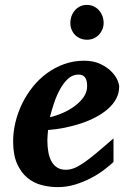

<svg xmlns="http://www.w3.org/2000/svg" viewBox="-20 -746 520 778"><path d="M333 -396Q333 -404.8 331.8 -413.3Q330.6 -421.9 326.9 -428.7Q323.2 -435.5 316.2 -439.7Q309.1 -443.8 297.9 -443.8Q274.4 -443.8 256.1 -427.2Q237.8 -410.6 223.6 -385Q209.5 -359.4 199.2 -328.9Q189 -298.3 182.1 -271Q208 -276.9 234.9 -288.6Q261.7 -300.3 283.4 -316.7Q305.2 -333 319.1 -353Q333 -373 333 -396ZM462.9 -395Q462.9 -368.7 450.9 -346.2Q439 -323.7 418 -305.2Q397 -286.6 368.9 -271.7Q340.8 -256.8 308.8 -246.1Q276.9 -235.4 242.4 -228.5Q208 -221.7 174.8 -219.2Q173.8 -210 172.9 -198.2Q171.9 -186.5 171.9 -178.2Q171.9 -152.3 175.8 -130.4Q179.7 -108.4 188.5 -92.3Q197.3 -76.2 211.7 -67.1Q226.1 -58.1 247.1 -58.1Q263.2 -58.1 279.8 -64.5Q296.4 -70.8 318.4 -85.7Q340.3 -100.6 369.6 -125Q398.9 -149.4 439.9 -185.1V-89.8Q425.3 -75.7 401.9 -57.9Q378.4 -40 348.6 -24.4Q318.8 -8.8 284.7 1.7Q250.5 12.2 213.9 12.2Q181.2 12.2 148.9 3.9Q116.7 -4.4 91.1 -25.4Q65.4 -46.4 49.3 -82.3Q33.2 -118.2 33.2 -173.8Q33.2 -211.9 42.7 -251Q52.2 -290 69.8 -326.2Q87.4 -362.3 112.8 -394Q138.2 -425.8 170.2 -449.2Q202.1 -472.7 240.2 -486.3Q278.3 -500 320.8 -500Q357.4 -500 384.3 -487.8Q411.1 -475.6 428.7 -458.7Q446.3 -441.9 454.6 -424.1Q462.9 -406.2 462.9 -395ZM399.9 -652.8Q399.9 -639.2 394.8 -626.7Q389.6 -614.3 380.6 -605Q371.6 -595.7 359.4 -590.3Q347.2 -585 333 -585Q318.4 -585 305.9 -590.1Q293.5 -595.2 284.4 -604.2Q275.4 -613.3 270.3 -625.7Q265.1 -638.2 265.1 -652.8Q265.1 -668 270 -681.2Q274.9 -694.3 283.7 -704.3Q292.5 -714.4 304.7 -720.2Q316.9 -726.1 332 -726.1Q346.7 -726.1 359.1 -720.5Q371.6 -714.8 380.6 -704.8Q389.6 -694.8 394.8 -681.4Q399.9 -668 399.9 -652.8Z"/></svg>

Font: Charis SIL APac
Style: Bold Italic
Weight: 700
Italic angle: -11°
Foundry: SIL International
Version: Version 5.000